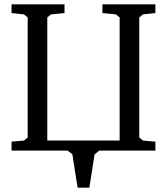

<svg xmlns="http://www.w3.org/2000/svg" viewBox="-20 -691 766 881"><path d="M33 0V-41L90 -46L107 -60V-611L90 -625L33 -631V-671H276V-631L214 -625L197 -611V-46H529V-611L512 -625L450 -631V-671H693V-631L636 -625L619 -611V-60L636 -46L693 -41V0H436L414 17L390 170H336L312 17L290 0Z"/></svg>

Font: Khartiya
Style: Regular
Weight: 500
Version: Version 1.0.1